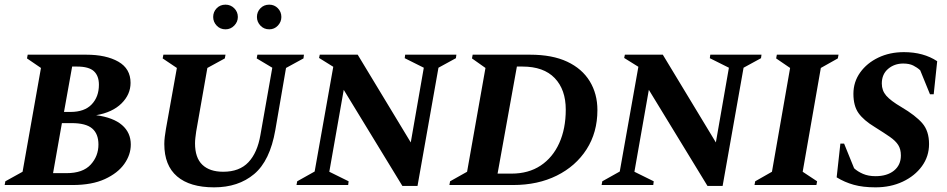

<svg xmlns="http://www.w3.org/2000/svg" viewBox="-34 -795 4068 825"><path d="M-14 0 -11 -16 63 -57 142 -503 82 -544 85 -560H337Q422 -560 474.5 -530Q527 -500 527 -439Q527 -389 488 -350.5Q449 -312 379 -300Q453 -290 490.5 -257.5Q528 -225 528 -174Q528 -130 500 -90.5Q472 -51 416.5 -25.5Q361 0 278 0ZM297 -509H276L241 -314H269Q329 -314 360 -346.5Q391 -379 391 -431Q391 -469 369.5 -489Q348 -509 297 -509ZM274 -266H232L194 -51H252Q322 -51 355.5 -87.5Q389 -124 389 -174Q389 -220 362 -243Q335 -266 274 -266Z M886 10Q782 10 727 -37Q672 -84 672 -176Q672 -191 674 -207Q676 -223 679 -241L726 -503L665 -544L668 -560H935L932 -544L857 -503L809 -230Q807 -216 805.5 -203Q804 -190 804 -179Q804 -117 835.5 -87Q867 -57 925 -57Q995 -57 1033.5 -98Q1072 -139 1085 -215L1136 -504L1069 -544L1072 -560H1272L1270 -544L1195 -503L1149 -236Q1126 -104 1058 -47Q990 10 886 10ZM935 -669Q912 -669 897 -685Q882 -701 882 -722Q882 -744 897 -759.5Q912 -775 935 -775Q957 -775 972.5 -759.5Q988 -744 988 -722Q988 -701 972.5 -685Q957 -669 935 -669ZM1123 -669Q1100 -669 1085 -685Q1070 -701 1070 -722Q1070 -744 1085 -759.5Q1100 -775 1123 -775Q1145 -775 1160 -759.5Q1175 -744 1175 -722Q1175 -701 1160 -685Q1145 -669 1123 -669Z M1240 0 1243 -16 1318 -58 1398 -508 1337 -546 1340 -560H1503L1731 -183L1787 -504L1705 -545L1707 -560H1927L1925 -545L1850 -504L1760 4H1695L1443 -409L1381 -57L1464 -16L1462 0Z M1897 0 1900 -16 1973 -57 2052 -503 1994 -544 1997 -560H2244Q2339 -560 2403 -530Q2467 -500 2500 -446Q2533 -392 2533 -322Q2533 -226 2486.5 -153.5Q2440 -81 2358.5 -40.5Q2277 0 2171 0ZM2211 -509H2187L2104 -49H2164Q2237 -49 2289 -83.5Q2341 -118 2369 -180Q2397 -242 2397 -324Q2397 -410 2349.5 -459.5Q2302 -509 2211 -509Z M2551 0 2554 -16 2629 -58 2709 -508 2648 -546 2651 -560H2814L3042 -183L3098 -504L3016 -545L3018 -560H3238L3236 -545L3161 -504L3071 4H3006L2754 -409L2692 -57L2775 -16L2773 0Z M3208 0 3211 -16 3283 -57 3361 -503 3301 -544 3304 -560H3569L3566 -544L3493 -503L3415 -57L3477 -16L3474 0Z M3728 10Q3674 10 3634.5 -1Q3595 -12 3561 -33L3577 -178H3593L3636 -72Q3651 -58 3674 -48Q3697 -38 3728 -38Q3778 -38 3807.5 -62Q3837 -86 3837 -127Q3837 -154 3825.5 -172Q3814 -190 3789.5 -207Q3765 -224 3725 -249Q3677 -278 3655 -309Q3633 -340 3633 -392Q3633 -443 3662 -483.5Q3691 -524 3740 -547.5Q3789 -571 3850 -571Q3934 -571 3993 -532L3978 -390H3962L3920 -493Q3907 -505 3890 -513.5Q3873 -522 3847 -522Q3809 -522 3782 -499Q3755 -476 3755 -436Q3755 -406 3774 -384Q3793 -362 3839 -335Q3900 -299 3929 -265.5Q3958 -232 3958 -176Q3958 -123 3927.5 -81Q3897 -39 3845 -14.5Q3793 10 3728 10Z"/></svg>

Font: Spectral SC
Style: Bold Italic
Weight: 700
Italic angle: -10°
Designer: Jean-Baptiste Levee
Foundry: Production Type
Version: Version 2.001